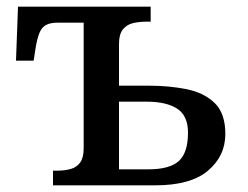

<svg xmlns="http://www.w3.org/2000/svg" viewBox="-20 -556 745 576"><path d="M139 0V-44H151Q174 -44 192 -49Q210 -54 220.5 -68.5Q231 -83 231 -111V-488H153Q131 -488 118 -481Q105 -474 98 -456.5Q91 -439 86 -407L81 -374H28L34 -536H432V-491H419Q397 -491 378.5 -486.5Q360 -482 348.5 -467.5Q337 -453 337 -424V-299H425Q487 -299 539.5 -288.5Q592 -278 624 -247Q656 -216 656 -154Q656 -88 604 -44Q552 0 446 0ZM425 -48Q489 -48 516.5 -73Q544 -98 544 -158Q544 -209 511.5 -230Q479 -251 420 -251H337V-48Z"/></svg>

Font: ET Text
Style: Regular
Weight: 470
Designer: Monotype Design Team
Foundry: Monotype Imaging Inc.
Version: Version 2.009